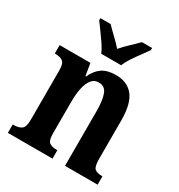

<svg xmlns="http://www.w3.org/2000/svg" viewBox="-180 -888 943 1010"><g transform="rotate(30 291.5 -383.0)"><path d="M16 0V-51H22Q51 -51 68.5 -63Q86 -75 86 -120V-420Q86 -462 69.5 -473.5Q53 -485 25 -485H21V-536H208L220 -463H224Q243 -505 274 -526.5Q305 -548 357 -548Q427 -548 463.5 -502Q500 -456 500 -354V-122Q500 -75 513.5 -63Q527 -51 557 -51H561V0H363V-333Q363 -397 349.5 -433Q336 -469 299 -469Q270 -469 253.5 -446.5Q237 -424 230 -388Q223 -352 223 -311V-116Q223 -73 238.5 -62Q254 -51 283 -51H287V0ZM233 -606Q224 -629 206 -655.5Q188 -682 169 -708Q150 -734 136 -753V-766H198Q216 -747 244.5 -720Q273 -693 293 -670Q312 -693 341 -720Q370 -747 388 -766H450V-753Q437 -734 417.5 -708Q398 -682 380.5 -655.5Q363 -629 354 -606Z"/></g></svg>

Font: Noto Serif Khmer Condensed
Style: Bold
Weight: 700
Width: 3
Designer: Danh Hong and the Monotype Design Team
Foundry: Monotype Imaging Inc.
Version: Version 2.004; ttfautohint (v1.8.4.7-5d5b)